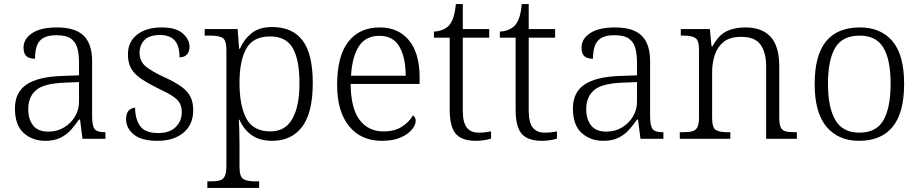

<svg xmlns="http://www.w3.org/2000/svg" viewBox="-20 -678 4496 938"><path d="M201 10Q138 10 95.5 -28.5Q53 -67 53 -148Q53 -227 109.5 -265Q166 -303 283 -307L366 -310V-372Q366 -411 358.5 -441Q351 -471 327.5 -488.5Q304 -506 256 -506Q213 -506 190 -491.5Q167 -477 159 -451Q151 -425 151 -391Q123 -391 109 -403.5Q95 -416 95 -446Q95 -488 137 -516Q179 -544 258 -544Q348 -544 389 -503.5Q430 -463 430 -379V-112Q430 -64 442 -48Q454 -32 491 -32H495V0H383L371 -94H366Q349 -69 328 -45Q307 -21 276.5 -5.5Q246 10 201 10ZM216 -35Q260 -35 294 -56Q328 -77 347 -110Q366 -143 366 -181V-277L292 -274Q193 -270 155.5 -237Q118 -204 118 -145Q118 -96 141.5 -65.5Q165 -35 216 -35Z M750 10Q671 10 633.5 -21Q596 -52 596 -96Q596 -127 610.5 -139.5Q625 -152 640 -152Q640 -98 664 -63Q688 -28 753 -28Q809 -28 838.5 -57.5Q868 -87 868 -130Q868 -155 859 -172.5Q850 -190 826 -206.5Q802 -223 757 -244Q702 -271 668.5 -294Q635 -317 620 -344.5Q605 -372 605 -412Q605 -474 650 -509Q695 -544 770 -544Q840 -544 873 -514.5Q906 -485 906 -449Q906 -426 893.5 -412Q881 -398 857 -398Q857 -455 833 -481Q809 -507 762 -507Q710 -507 686 -482.5Q662 -458 662 -420Q662 -378 692.5 -353Q723 -328 787 -299Q839 -275 869 -252.5Q899 -230 911.5 -203Q924 -176 924 -140Q924 -69 876 -29.5Q828 10 750 10Z M993 240V208H1011Q1037 208 1053.5 203.5Q1070 199 1078 183Q1086 167 1086 133V-433Q1086 -481 1068 -492.5Q1050 -504 1007 -504H980V-536H1141L1148 -440H1152Q1172 -486 1209.5 -516Q1247 -546 1309 -546Q1409 -546 1458.5 -480Q1508 -414 1508 -273Q1508 -127 1456 -58.5Q1404 10 1310 10Q1249 10 1210 -17.5Q1171 -45 1150 -93H1147Q1148 -72 1149 -41Q1150 -10 1150 25V136Q1150 185 1168.5 196.5Q1187 208 1226 208H1246V240ZM1302 -36Q1373 -36 1408 -97Q1443 -158 1443 -271Q1443 -385 1410.5 -442.5Q1378 -500 1300 -500Q1216 -500 1183 -440Q1150 -380 1150 -274Q1150 -162 1183.5 -99Q1217 -36 1302 -36Z M1845 10Q1744 10 1685.5 -61.5Q1627 -133 1627 -263Q1627 -404 1681.5 -474Q1736 -544 1836 -544Q1926 -544 1978 -481Q2030 -418 2030 -299V-268H1693Q1694 -149 1736.5 -92.5Q1779 -36 1854 -36Q1908 -36 1943.5 -59Q1979 -82 1997 -114Q2003 -111 2007 -104Q2011 -97 2011 -87Q2011 -69 1993 -46Q1975 -23 1938 -6.5Q1901 10 1845 10ZM1962 -308Q1962 -396 1931.5 -449.5Q1901 -503 1834 -503Q1766 -503 1733 -451.5Q1700 -400 1695 -308Z M2305 10Q2237 10 2207 -24Q2177 -58 2177 -143V-494H2100V-524Q2119 -524 2138 -531Q2157 -538 2171 -551Q2185 -565 2194 -590Q2203 -615 2207 -658H2241V-536H2370V-494H2241V-137Q2241 -80 2260.5 -55Q2280 -30 2318 -30Q2335 -30 2349 -31.5Q2363 -33 2379 -36V-1Q2365 4 2344.5 7Q2324 10 2305 10Z M2627 10Q2559 10 2529 -24Q2499 -58 2499 -143V-494H2422V-524Q2441 -524 2460 -531Q2479 -538 2493 -551Q2507 -565 2516 -590Q2525 -615 2529 -658H2563V-536H2692V-494H2563V-137Q2563 -80 2582.5 -55Q2602 -30 2640 -30Q2657 -30 2671 -31.5Q2685 -33 2701 -36V-1Q2687 4 2666.5 7Q2646 10 2627 10Z M2927 10Q2864 10 2821.5 -28.5Q2779 -67 2779 -148Q2779 -227 2835.5 -265Q2892 -303 3009 -307L3092 -310V-372Q3092 -411 3084.5 -441Q3077 -471 3053.5 -488.5Q3030 -506 2982 -506Q2939 -506 2916 -491.5Q2893 -477 2885 -451Q2877 -425 2877 -391Q2849 -391 2835 -403.5Q2821 -416 2821 -446Q2821 -488 2863 -516Q2905 -544 2984 -544Q3074 -544 3115 -503.5Q3156 -463 3156 -379V-112Q3156 -64 3168 -48Q3180 -32 3217 -32H3221V0H3109L3097 -94H3092Q3075 -69 3054 -45Q3033 -21 3002.5 -5.5Q2972 10 2927 10ZM2942 -35Q2986 -35 3020 -56Q3054 -77 3073 -110Q3092 -143 3092 -181V-277L3018 -274Q2919 -270 2881.5 -237Q2844 -204 2844 -145Q2844 -96 2867.5 -65.5Q2891 -35 2942 -35Z M3301 0V-32H3315Q3344 -32 3361.5 -36.5Q3379 -41 3387 -56.5Q3395 -72 3395 -105V-433Q3395 -481 3377 -492.5Q3359 -504 3321 -504H3306V-536H3448L3456 -452H3461Q3491 -507 3530 -525.5Q3569 -544 3621 -544Q3703 -544 3745 -498Q3787 -452 3787 -353V-105Q3787 -72 3794 -56.5Q3801 -41 3817.5 -36.5Q3834 -32 3863 -32H3873V0H3723V-354Q3723 -420 3696 -459Q3669 -498 3601 -498Q3546 -498 3515.5 -473.5Q3485 -449 3472 -409.5Q3459 -370 3459 -326V-102Q3459 -54 3477 -43Q3495 -32 3538 -32H3548V0Z M4177 10Q4076 10 4018 -58.5Q3960 -127 3960 -268Q3960 -408 4015.5 -476Q4071 -544 4181 -544Q4283 -544 4340 -477Q4397 -410 4397 -268Q4397 -127 4341 -58.5Q4285 10 4177 10ZM4178 -30Q4263 -30 4297 -92.5Q4331 -155 4331 -268Q4331 -387 4295.5 -445.5Q4260 -504 4180 -504Q4096 -504 4060.5 -445Q4025 -386 4025 -268Q4025 -153 4061 -91.5Q4097 -30 4178 -30Z"/></svg>

Font: Noto Serif Tamil Light
Style: Regular
Weight: 300
Designer: Indian Type Foundry, Tom Grace, and the Monotype Design Team
Foundry: Monotype Imaging Inc.
Version: Version 2.004; ttfautohint (v1.8.4.7-5d5b)